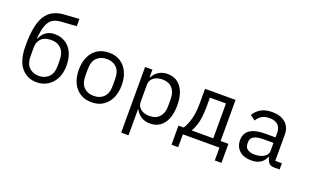

<svg xmlns="http://www.w3.org/2000/svg" viewBox="-97 -1258 3195 1968"><g transform="rotate(20 1500.0 -274.0)"><path d="M301 12Q198 12 133.5 -65Q69 -142 69 -305Q69 -419 84.5 -499.5Q100 -580 132.5 -631Q165 -682 215.5 -708Q266 -734 336 -738L494 -748V-669L328 -658Q271 -654 235.5 -631Q200 -608 180.5 -555.5Q161 -503 153 -411H158Q172 -444 193.5 -467.5Q215 -491 244.5 -503.5Q274 -516 312 -516Q378 -516 428 -484.5Q478 -453 506 -394Q534 -335 534 -251Q534 -173 504.5 -114Q475 -55 422.5 -21.5Q370 12 301 12ZM301 -57Q366 -57 407.5 -98Q449 -139 449 -216V-279Q449 -362 408.5 -404.5Q368 -447 303 -447Q227 -447 190.5 -410.5Q154 -374 154 -317V-216Q154 -138 195 -97.5Q236 -57 301 -57Z M900 12Q828 12 775.5 -21.5Q723 -55 694.5 -115.5Q666 -176 666 -258Q666 -340 694.5 -400.5Q723 -461 775.5 -494.5Q828 -528 900 -528Q973 -528 1025 -494.5Q1077 -461 1105.5 -400.5Q1134 -340 1134 -258Q1134 -176 1105.5 -115.5Q1077 -55 1025 -21.5Q973 12 900 12ZM900 -57Q967 -57 1008 -97.5Q1049 -138 1049 -221V-295Q1049 -378 1008 -418.5Q967 -459 900 -459Q833 -459 792 -418.5Q751 -378 751 -295V-221Q751 -138 792 -97.5Q833 -57 900 -57Z M1295 -516H1375V-432H1379Q1404 -479 1444 -503.5Q1484 -528 1538 -528Q1633 -528 1686.5 -456.5Q1740 -385 1740 -258Q1740 -131 1686.5 -59.5Q1633 12 1538 12Q1484 12 1444 -12.5Q1404 -37 1379 -84H1375V200H1295ZM1507 -59Q1577 -59 1615.5 -101.5Q1654 -144 1654 -214V-302Q1654 -372 1615.5 -414.5Q1577 -457 1507 -457Q1472 -457 1441.5 -445Q1411 -433 1393 -409.5Q1375 -386 1375 -351V-165Q1375 -131 1393 -107Q1411 -83 1441.5 -71Q1472 -59 1507 -59Z M1822 -68H1880Q1901 -102 1916.5 -144Q1932 -186 1940.5 -238Q1949 -290 1949 -352V-516H2282V-68H2367V140H2294V0H1895V140H1822ZM2202 -68V-448H2027V-348Q2027 -286 2020.5 -236Q2014 -186 2000.5 -145Q1987 -104 1967 -68Z M2895 0Q2850 0 2833 -20.5Q2816 -41 2805 -76L2803 -82H2798Q2782 -39 2744 -13.5Q2706 12 2643 12Q2562 12 2514 -30.5Q2466 -73 2466 -145Q2466 -193 2489 -226.5Q2512 -260 2561.5 -277.5Q2611 -295 2688 -295H2798V-346Q2798 -402 2766 -431Q2734 -460 2675 -460Q2623 -460 2590 -439.5Q2557 -419 2537 -384L2483 -424Q2503 -465 2552 -496.5Q2601 -528 2680 -528Q2771 -528 2824.5 -482Q2878 -436 2878 -354V-68H2950V0ZM2657 -56Q2698 -56 2730 -68Q2762 -80 2780 -101Q2798 -122 2798 -149V-235H2688Q2617 -235 2583.5 -214.5Q2550 -194 2550 -156V-135Q2550 -95 2579 -75.5Q2608 -56 2657 -56Z"/></g></svg>

Font: Lilex
Style: Regular
Weight: 400
Monospace: yes
Designer: Mike Abbink, Paul van der Laan, Pieter van Rosmalen, Mikhael Khrustik
Foundry: Mikhael Khrustik
Version: Version 2.510